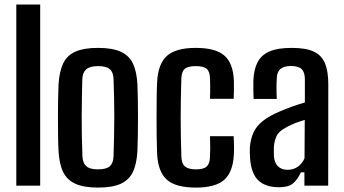

<svg xmlns="http://www.w3.org/2000/svg" viewBox="-20 -820 1520 848"><path d="M52 0V-800H157.5V0Z M413 8.5Q351 8.5 313.8 -8Q276.5 -24.5 259 -60.2Q241.5 -96 238.5 -154.5Q237 -181 236.5 -218.2Q236 -255.5 236 -296.5Q236 -337.5 236.5 -376.5Q237 -415.5 238.5 -446Q242 -505 259.5 -540.8Q277 -576.5 314.2 -592.5Q351.5 -608.5 413 -608.5Q476 -608.5 513 -591.8Q550 -575 567 -539.5Q584 -504 587 -446Q588 -417 588.8 -379.8Q589.5 -342.5 589.5 -302.2Q589.5 -262 588.8 -223.5Q588 -185 587 -154.5Q584 -96 566.8 -60.2Q549.5 -24.5 512.5 -8Q475.5 8.5 413 8.5ZM413 -72Q450.5 -72 465.5 -86.2Q480.5 -100.5 481.5 -130Q483 -175 483.8 -217.2Q484.5 -259.5 484.8 -300.8Q485 -342 484 -384Q483 -426 481.5 -471Q480.5 -501 465 -514.5Q449.5 -528 413 -528Q376.5 -528 360.5 -513.5Q344.5 -499 343.5 -470Q342.5 -433 341.8 -391.8Q341 -350.5 340.8 -307Q340.5 -263.5 341.5 -219Q342.5 -174.5 344 -130.5Q345.5 -100 361 -86Q376.5 -72 413 -72Z M907.5 -383.5Q908 -397 908.2 -413.5Q908.5 -430 908.2 -446Q908 -462 907.5 -474Q907 -503.5 893 -515.8Q879 -528 844.5 -528Q810 -528 796 -515.8Q782 -503.5 781 -474Q779.5 -428 778.8 -385.2Q778 -342.5 778 -300.8Q778 -259 778.8 -216.5Q779.5 -174 781 -128.5Q782 -97.5 797 -84.8Q812 -72 846 -72Q880 -72 893.5 -85.2Q907 -98.5 907.5 -129Q908.5 -147.5 908.5 -168.2Q908.5 -189 907.5 -218.5H1012Q1013 -204.5 1013.5 -180.5Q1014 -156.5 1013 -139.5Q1009.5 -61 970.8 -26.2Q932 8.5 846 8.5Q755.5 8.5 716.8 -26.5Q678 -61.5 674 -139.5Q672.5 -171 672 -212.8Q671.5 -254.5 671.5 -299.8Q671.5 -345 672 -386.8Q672.5 -428.5 674 -459Q678.5 -539.5 718.2 -574Q758 -608.5 844.5 -608.5Q932 -608.5 971 -574.5Q1010 -540.5 1013 -463Q1013.5 -444 1013.2 -420.5Q1013 -397 1012 -383.5Z M1213 7Q1152.5 7 1121 -23.2Q1089.5 -53.5 1084.5 -120.5Q1084 -132 1083.5 -144.8Q1083 -157.5 1083.5 -168Q1086.5 -206 1099.5 -234.5Q1112.5 -263 1141 -285.8Q1169.5 -308.5 1218.5 -329Q1244 -340 1270.8 -349.5Q1297.5 -359 1326.5 -367.5V-470Q1326.5 -500.5 1312.5 -514.5Q1298.5 -528.5 1265 -528.5Q1236 -528.5 1220 -516.5Q1204 -504.5 1202.5 -475.5Q1201.5 -464.5 1201.2 -445.2Q1201 -426 1201.5 -408.2Q1202 -390.5 1202.5 -383H1100Q1099.5 -398.5 1099 -420.5Q1098.5 -442.5 1099 -463Q1101 -513.5 1117.8 -545.5Q1134.5 -577.5 1170.8 -593Q1207 -608.5 1268.5 -608.5Q1331 -608.5 1366 -592Q1401 -575.5 1415.5 -540Q1430 -504.5 1430 -447.5L1429.5 0H1324.5V-59H1309Q1294 -26.5 1274 -9.8Q1254 7 1213 7ZM1250 -70Q1276 -70 1295.2 -83.5Q1314.5 -97 1325 -121L1326 -290.5Q1306 -284.5 1285.2 -276.8Q1264.5 -269 1242.5 -256.5Q1210.5 -240 1200.8 -217.8Q1191 -195.5 1189.5 -168Q1189.5 -155 1189.5 -146.8Q1189.5 -138.5 1190 -128Q1192.5 -100.5 1208 -85.2Q1223.5 -70 1250 -70Z"/></svg>

Font: Big Shoulders Medium
Style: Regular
Weight: 500
Designer: Patric King
Foundry: XO Type Co
Version: Version 2.002